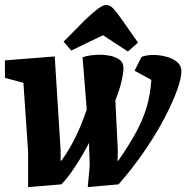

<svg xmlns="http://www.w3.org/2000/svg" viewBox="-24 -743 756 779"><path d="M90 16V-128L71 -407L-4 -427V-498L198 -514L222 -133V-91H225Q249 -124 267.5 -158Q286 -192 301 -227.5Q316 -263 328 -299L311 -510Q321 -515 341 -518Q361 -521 385 -521Q400 -521 421.5 -517Q443 -513 460 -501.5Q477 -490 477 -465Q477 -448 469 -413Q461 -378 444 -336L454 -135L453 -91H456Q501 -156 529 -208Q557 -260 571.5 -310Q586 -360 590 -419L522 -456L550 -512Q570 -520 597.5 -520Q625 -520 651 -513Q677 -506 694.5 -491.5Q712 -477 712 -454Q712 -425 693.5 -374.5Q675 -324 641.5 -260.5Q608 -197 561 -128.5Q514 -60 457 5L332 16L340 -71L337 -163Q312 -114 281 -67Q250 -20 225 5ZM495 -534 394 -600 265 -538 234 -574 322 -663Q354 -693 374 -708Q394 -723 407 -723Q422 -723 436 -708Q450 -693 468 -667L536 -570Z"/></svg>

Font: Faustina ExtraBold
Style: Italic
Weight: 800
Italic angle: -8°
Designer: Alfonso Garcia
Foundry: http://www.omnibus-type.com
Version: Version 1.200